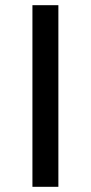

<svg xmlns="http://www.w3.org/2000/svg" viewBox="-20 -720 350 740"><path d="M205 0H105V-700H205Z"/></svg>

Font: false
Style: Regular
Weight: 500
Designer: Julieta Ulanovsky
Foundry: Julieta Ulanovsky
Version: Version 7.222;hotconv 1.0.109;makeotfexe 2.5.65596